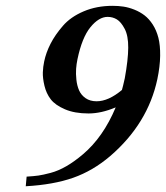

<svg xmlns="http://www.w3.org/2000/svg" viewBox="-20 -630 572 662"><path d="M400.4 -319.8Q403.8 -331.1 410.2 -359.9Q421.9 -424.3 422.1 -465.6Q422.4 -506.8 409.9 -530.5Q397.5 -554.2 383.1 -563Q368.7 -571.8 351.1 -571.8Q320.8 -571.8 291.7 -536.1Q262.7 -500.5 247.1 -425.8Q243.7 -409.7 242.4 -392.6Q241.2 -375.5 243.4 -355Q245.6 -334.5 252.7 -318.4Q259.8 -302.2 275.1 -291.5Q290.5 -280.8 313 -280.8Q354 -280.8 400.4 -319.8ZM71.8 -21Q96.7 -22.5 112.3 -24.7Q127.9 -26.9 154.5 -33.9Q181.2 -41 209 -57.1Q236.8 -73.2 266.1 -98.1Q335.9 -157.2 378.9 -259.8Q329.1 -238.8 285.2 -238.8Q237.3 -238.8 203.9 -253.2Q170.4 -267.6 155 -287.6Q139.6 -307.6 133.3 -334.2Q127 -360.8 127.7 -380.4Q128.4 -399.9 132.3 -418Q138.7 -448.7 154.3 -479.2Q169.9 -509.8 196.8 -540.8Q223.6 -571.8 268.3 -590.8Q313 -609.9 368.2 -609.9Q387.7 -609.9 405.8 -607.2Q423.8 -604.5 443.4 -596.7Q462.9 -588.9 478.5 -576.9Q494.1 -564.9 506.8 -545.2Q519.5 -525.4 526.1 -499.8Q532.7 -474.1 532.2 -437.5Q531.7 -400.9 522.5 -356.9Q489.7 -203.6 359.9 -91.8Q300.3 -41 232.4 -17.1Q164.6 6.8 68.8 12.2Z"/></svg>

Font: Linux Libertine Slanted
Style: Semibold Slanted
Weight: 600
Designer: Philipp H. Poll
Foundry: Philipp H. Poll
Version: Version 5.1.1